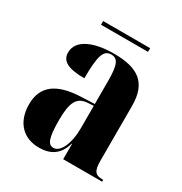

<svg xmlns="http://www.w3.org/2000/svg" viewBox="-158 -774 856 902"><g transform="rotate(30 270.5 -323.0)"><path d="M143 -636H398V-656H143ZM178 10C237 10 283 -13 303 -83H305V0H516V-10H513C473 -10 460 -25 460 -81V-379C460 -504 395 -549 265 -549C160 -549 74 -517 74 -446C74 -398 116 -379 201 -379C201 -501 214 -539 255 -539C291 -539 304 -512 304 -424V-299L232 -296C102 -291 37 -243 37 -144C37 -43 97 10 178 10ZM238 -23C209 -23 196 -51 196 -150C196 -245 215 -283 272 -287L304 -289V-165C304 -88 277 -23 238 -23Z"/></g></svg>

Font: Noto Serif Display Condensed ExtraBold
Style: Regular
Weight: 800
Width: 3
Designer: Monotype Design Team
Foundry: Monotype Imaging Inc.
Version: Version 2.009